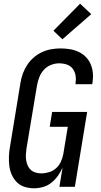

<svg xmlns="http://www.w3.org/2000/svg" viewBox="-20 -1003 540 1031"><path d="M163 8Q137 8 112.5 0.5Q88 -7 71 -24Q54 -41 43.5 -64Q33 -87 30 -112.5Q27 -138 28 -164.5Q29 -191 34 -217L90 -559Q94 -584 103 -608.5Q112 -633 126.5 -655Q141 -677 161.5 -694.5Q182 -712 205.5 -723Q229 -734 254.5 -738.5Q280 -743 305 -743Q330 -743 354.5 -739Q379 -735 401 -725Q423 -715 440 -698Q457 -681 466.5 -659Q476 -637 478.5 -612Q481 -587 477 -561L475 -551H385L386 -557Q389 -578 385.5 -598.5Q382 -619 370 -634.5Q358 -650 338.5 -656.5Q319 -663 297 -663Q276 -663 254 -654.5Q232 -646 216 -628.5Q200 -611 191.5 -589.5Q183 -568 179 -546L122 -204Q120 -188 119 -172.5Q118 -157 120.5 -142Q123 -127 129 -113.5Q135 -100 145.5 -90.5Q156 -81 171 -76.5Q186 -72 201 -72Q222 -72 243.5 -78.5Q265 -85 281.5 -100Q298 -115 307 -135Q316 -155 320 -176L344 -322H247L260 -402H448L382 0H299L316 -103Q306 -80 291 -59Q276 -38 256 -22Q236 -6 211.5 1Q187 8 163 8ZM315 -792 267 -838 410 -983 470 -927Z"/></svg>

Font: Iosevka Term Curly Md Obl
Style: Regular
Weight: 500
Italic angle: -9°
Designer: Belleve Invis
Foundry: Belleve Invis
Version: Version 32.3.0